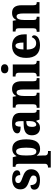

<svg xmlns="http://www.w3.org/2000/svg" viewBox="1386 -2198 1038 3850"><g transform="rotate(-90 1905.0 -273.0)"><path d="M222 10C362 10 436 -59 436 -166C436 -266 372 -305 272 -340C185 -370 159 -388 159 -429C159 -466 187 -486 230 -486C281 -486 319 -450 319 -385C385 -385 415 -408 415 -453C415 -501 366 -549 244 -549C117 -549 33 -496 33 -385C33 -287 87 -246 198 -208C277 -180 311 -161 311 -120C311 -83 287 -54 225 -54C160 -54 118 -94 118 -181C69 -181 27 -161 27 -105C27 -39 76 10 222 10Z M471 226H802V170H773C753 170 712 162 712 105V58C712 18 710 -20 708 -53H713C740 -12 778 12 842 12C970 12 1036 -72 1036 -265C1036 -460 968 -546 844 -546C772 -546 727 -511 701 -462H697L677 -536H485V-480H491C524 -480 546 -471 546 -409V107C546 162 504 170 484 170H471ZM793 -63C729 -63 712 -127 712 -266C712 -393 729 -469 795 -469C848 -469 869 -395 869 -264C869 -128 848 -63 793 -63Z M1264 10C1333 10 1359 -11 1401 -64H1410L1432 0H1626V-56H1623C1581 -56 1567 -72 1567 -126V-380C1567 -505 1497 -550 1359 -550C1248 -550 1156 -519 1156 -446C1156 -397 1199 -378 1290 -378C1290 -448 1308 -486 1346 -486C1386 -486 1401 -448 1401 -374V-320L1325 -317C1185 -312 1117 -263 1117 -154C1117 -42 1183 10 1264 10ZM1329 -65C1299 -65 1286 -95 1286 -150C1286 -221 1306 -257 1368 -262L1402 -265V-191C1402 -115 1373 -65 1329 -65Z M1668 0H1971V-56H1967C1926 -56 1905 -65 1905 -121V-306C1905 -387 1922 -460 1976 -460C2023 -460 2036 -410 2036 -325V0H2263V-56H2259C2217 -56 2201 -65 2201 -126V-357C2201 -492 2148 -550 2048 -550C1970 -550 1932 -516 1906 -467H1902L1889 -536H1673V-480H1677C1718 -480 1739 -471 1739 -416V-124C1739 -65 1715 -56 1673 -56H1668Z M2450 -624C2500 -624 2542 -649 2542 -698C2542 -749 2500 -772 2450 -772C2399 -772 2360 -749 2360 -698C2360 -649 2399 -624 2450 -624ZM2299 0H2610V-56H2600C2563 -56 2537 -71 2537 -127V-536H2295V-480H2311C2346 -480 2372 -465 2372 -413V-128C2372 -71 2347 -56 2310 -56H2299Z M2922 10C3066 10 3122 -54 3122 -108C3122 -132 3106 -148 3085 -155C3064 -105 3027 -67 2963 -67C2881 -67 2838 -125 2836 -256H3141V-308C3141 -467 3054 -550 2911 -550C2757 -550 2669 -453 2669 -265C2669 -91 2752 10 2922 10ZM2977 -322H2838C2839 -426 2869 -482 2915 -482C2959 -482 2977 -423 2977 -322Z M3192 0H3495V-56H3491C3450 -56 3429 -65 3429 -121V-306C3429 -387 3446 -460 3500 -460C3547 -460 3560 -410 3560 -325V0H3787V-56H3783C3741 -56 3725 -65 3725 -126V-357C3725 -492 3672 -550 3572 -550C3494 -550 3456 -516 3430 -467H3426L3413 -536H3197V-480H3201C3242 -480 3263 -471 3263 -416V-124C3263 -65 3239 -56 3197 -56H3192Z"/></g></svg>

Font: Noto Serif Sinhala SemiCondensed ExtraBold
Style: Regular
Weight: 800
Width: 4
Designer: Jelle Bosma - Monotype Design Team
Foundry: Monotype Imaging Inc.
Version: Version 2.007